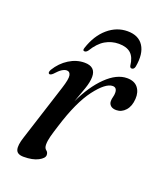

<svg xmlns="http://www.w3.org/2000/svg" viewBox="-124 -727 692 818"><g transform="rotate(20 222.0 -318.0)"><path d="M61.5 -359.5Q54 -363.5 62 -378.5Q84 -414.5 117.5 -435.5Q151 -456.5 187.5 -456.5Q238 -456.5 238 -410.5Q238 -387 227 -355.5Q216 -324 202.5 -287Q238.5 -364 286 -410.2Q333.5 -456.5 380.5 -456.5Q413.5 -456.5 429.5 -436.5Q445.5 -416.5 443.5 -385.5Q441.5 -351.5 424 -332Q406.5 -312.5 382.5 -312.5Q365.5 -312.5 356.8 -320.5Q348 -328.5 348 -341Q348 -351 350.8 -360.5Q353.5 -370 353.5 -379.5Q353.5 -404 334 -404Q302 -404 256.2 -343.8Q210.5 -283.5 173.5 -164Q163 -131.5 157.5 -110.5Q152 -89.5 152 -73Q152 -56.5 161 -50Q170 -43.5 170 -31Q170 -16.5 145.2 -3.5Q120.5 9.5 79.5 9.5Q50 9.5 44.5 -9.8Q39 -29 52 -68L134 -324Q148 -367.5 144.8 -383.5Q141.5 -399.5 127.5 -399.5Q118 -399.5 106.5 -392.5Q95 -385.5 77.5 -366Q67.5 -357 61.5 -359.5ZM297.5 -582Q264.5 -582 236.2 -565.5Q208 -549 184.5 -510.5Q177.5 -501.5 170.5 -501.5Q160 -501.5 165 -515.5Q185 -576.5 225 -610.8Q265 -645 314 -645Q364 -645 386.2 -610.8Q408.5 -576.5 397.5 -515.5Q394.5 -501.5 383.5 -501.5Q376.5 -501.5 374.5 -510.5Q370.5 -548 351.8 -565Q333 -582 297.5 -582Z"/></g></svg>

Font: Fraunces 72pt S000
Style: Italic
Weight: 400
Italic angle: -16°
Version: Version 1.000; ttfautohint (v1.8.3)